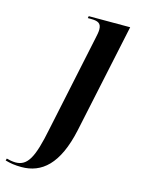

<svg xmlns="http://www.w3.org/2000/svg" viewBox="-252 -604 677 913"><g transform="rotate(15 86.0 -148.0)"><path d="M-55 240C44 240 121 178 159 1L273 -536H69L67 -526H81C118 -526 134 -518 134 -487C134 -475 131 -460 127 -442L27 32C-2 176 -28 226 -88 226C-102 226 -122 222 -132 219L-135 229C-111 236 -87 240 -55 240Z"/></g></svg>

Font: Noto Serif Display SemiCondensed SemiBold
Style: Italic
Weight: 600
Width: 4
Italic angle: -12°
Designer: Monotype Design Team
Foundry: Monotype Imaging Inc.
Version: Version 2.009